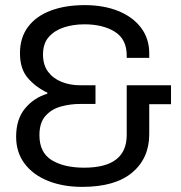

<svg xmlns="http://www.w3.org/2000/svg" viewBox="-20 -718 707 750"><path d="M301 12Q226 12 167.5 -11.5Q109 -35 76 -79Q43 -123 43 -184Q43 -252 77.5 -294Q112 -336 165 -352V-356Q119 -378 88.5 -413.5Q58 -449 58 -510Q58 -571 89.5 -613Q121 -655 178 -676.5Q235 -698 311 -698Q385 -698 442 -675Q499 -652 531 -609.5Q563 -567 563 -510V-492H475V-501Q475 -565 428.5 -594Q382 -623 310 -623Q266 -623 229.5 -611Q193 -599 170.5 -573.5Q148 -548 148 -505Q148 -464 168 -437.5Q188 -411 221 -398Q254 -385 292 -385H353V-312H294Q253 -312 216.5 -301.5Q180 -291 157 -264.5Q134 -238 134 -190Q134 -122 182 -92.5Q230 -63 309 -63Q392 -63 433.5 -95Q475 -127 475 -191V-385H648V-311H563V-194Q563 -100 496.5 -44Q430 12 301 12Z"/></svg>

Font: Archivo VF Beta
Style: Regular
Weight: 400
Designer: Hector Gatti
Foundry: Omnibus-Type
Version: Version 1.002